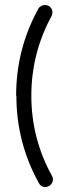

<svg xmlns="http://www.w3.org/2000/svg" viewBox="-20 -696 282 772"><path d="M45.9 -310.1 44.9 -312Q44.9 -498 133.8 -660.2Q137.2 -667 144.8 -671.4Q152.3 -675.8 160.2 -675.8Q174.3 -675.8 182.6 -667Q190.9 -658.2 190.9 -646Q190.9 -640.6 187 -630.9Q106 -481.4 106 -311Q106 -139.2 189 11.2Q192.9 17.6 192.9 25.9Q192.9 33.2 188.5 40.8Q184.1 48.3 176.8 51.8Q169.4 56.2 162.1 56.2Q144.5 56.2 136.2 40Q45.9 -123.5 45.9 -310.1Z"/></svg>

Font: Beon
Style: Regular
Weight: 400
Designer: BSozoo
Foundry: BSozoo
Version: Version 1.001;PS 001.001;hotconv 1.0.70;makeotf.lib2.5.58329